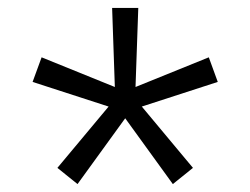

<svg xmlns="http://www.w3.org/2000/svg" viewBox="-20 -594 626 480"><path d="M412.1 -133.8 462.4 -174.3 334.5 -327.6 524.4 -389.2 502 -450.7 318.8 -376.5 325.7 -574.2H260.3L267.1 -376.5L84 -450.7L61.5 -389.2L251.5 -327.6L123.5 -174.3L173.8 -133.8L293 -298.3Z"/></svg>

Font: Cascadia Mono Light
Style: Regular
Weight: 300
Monospace: yes
Designer: Aaron Bell
Foundry: Saja Typeworks
Version: Version 2404.023